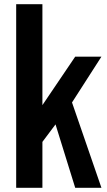

<svg xmlns="http://www.w3.org/2000/svg" viewBox="-20 -895 509 915"><path d="M57.1 0V-875H182.1V-394L338.4 -625H463.4L323.2 -406.7L463.4 0H338.4L244.6 -302.2L182.1 -218.8V0Z"/></svg>

Font: Oswald-Regular
Style: Regular
Weight: 400
Designer: vernon adams
Foundry: vernon adams
Version: Version 2.002; ttfautohint (v0.92.18-e454-dirty) -l 8 -r 50 